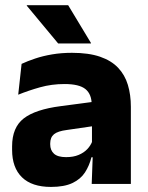

<svg xmlns="http://www.w3.org/2000/svg" viewBox="-20 -707 567 738"><path d="M332.5 0 337 -123 333.5 -130.5V-284L332.5 -304Q332.5 -345 308.5 -364.5Q284.5 -384 228 -384Q178.5 -384 134 -371.5Q89.5 -359 50 -343L63 -461.5Q86.5 -472.5 115.8 -482.2Q145 -492 180.5 -498Q216 -504 256.5 -504Q321 -504 364.5 -489Q408 -474 434 -446.5Q460 -419 471.5 -380.8Q483 -342.5 483 -296.5V0ZM176 11.5Q102.5 11.5 64.5 -25.5Q26.5 -62.5 26.5 -131V-144.5Q26.5 -217 71.2 -251.8Q116 -286.5 213.5 -299L345.5 -316.5L354.5 -224.5L237.5 -207.5Q202 -203 187.5 -191Q173 -179 173 -155.5V-152Q173 -129.5 187.5 -116.2Q202 -103 234 -103Q262 -103 282.2 -111.5Q302.5 -120 315.5 -133.8Q328.5 -147.5 335 -164.5L356.5 -102.5H331.5Q323.5 -70.5 306.8 -44.5Q290 -18.5 258.5 -3.5Q227 11.5 176 11.5ZM242 -687 329.5 -542V-540H203.5L83 -685V-687Z"/></svg>

Font: Anek Odia Medium
Style: Bold
Weight: 700
Version: Version 1.003